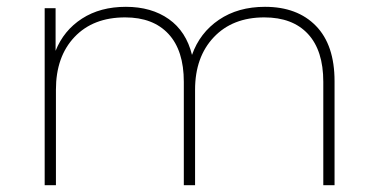

<svg xmlns="http://www.w3.org/2000/svg" viewBox="-20 -543 1106 563"><path d="M961 -305V0H928V-303Q928 -395 883 -443.5Q838 -492 755 -492Q662 -492 607 -434Q552 -376 552 -280V0H519V-303Q519 -395 474 -443.5Q429 -492 347 -492Q253 -492 198.5 -434.5Q144 -377 144 -280V0H111V-519H143V-394Q167 -454 220.5 -488.5Q274 -523 349 -523Q424 -523 475 -487Q526 -451 543 -382Q566 -447 622 -485Q678 -523 757 -523Q852 -523 906.5 -467Q961 -411 961 -305Z"/></svg>

Font: Montserrat Alternates ExLight
Style: Regular
Weight: 275
Designer: Julieta Ulanovsky
Foundry: Julieta Ulanovsky
Version: Version 7.200